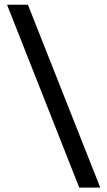

<svg xmlns="http://www.w3.org/2000/svg" viewBox="-20 -692 465 832"><path d="M414.5 121H323.5L10.5 -671.5H101Z"/></svg>

Font: Anek Odia Medium Medium
Style: Regular
Weight: 500
Version: Version 1.003